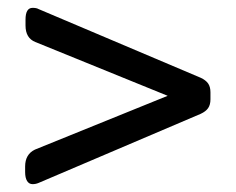

<svg xmlns="http://www.w3.org/2000/svg" viewBox="-20 -476 600 489"><path d="M44 -38V-52Q44 -83 69 -95L407 -232L70 -369Q45 -379 45 -411V-426Q45 -456 63 -456Q73 -456 78 -453L491 -278Q504 -272 510 -263.5Q516 -255 516 -241V-223Q516 -209 510 -200.5Q504 -192 491 -186L78 -10Q71 -7 63 -7Q54 -7 49 -15Q44 -23 44 -38Z"/></svg>

Font: Asap-Medium
Style: Regular
Weight: 500
Designer: Pablo Cosgaya
Foundry: Omnibus-Type
Version: Version 2.000; ttfautohint (v1.8)